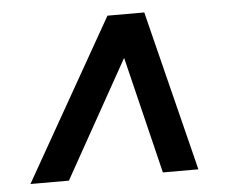

<svg xmlns="http://www.w3.org/2000/svg" viewBox="-42 -675 684 582"><g transform="rotate(-5 300.0 -384.0)"><path d="M28 -140 305 -628H417L539 -140H431L322 -587H395L145 -140Z"/></g></svg>

Font: Nunito Sans 12pt ExtraBold
Style: Italic
Weight: 800
Italic angle: -9°
Designer: Vernon Adams
Foundry: Vernon Adams
Version: Version 3.101;gftools[0.9.27]